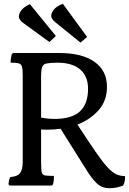

<svg xmlns="http://www.w3.org/2000/svg" viewBox="-20 -1060 681 1014"><path d="M35 -80Q25 -80 25 -90Q25 -94 27.5 -106Q30 -118 34 -125Q71 -127 85.5 -145.5Q100 -164 100 -205V-660Q100 -694 96 -708Q92 -722 78.5 -725.5Q65 -729 36 -729Q36 -742 38 -753.5Q40 -765 41 -770Q44 -780 52 -780H294Q413 -780 479 -733.5Q545 -687 545 -601Q545 -529 501.5 -479Q458 -429 389 -402Q446 -315 483 -261Q520 -207 546 -178.5Q572 -150 593.5 -140Q615 -130 640 -130Q642 -118 638.5 -102.5Q635 -87 630 -80Q595 -66 558 -66Q526 -66 503 -82Q480 -98 447 -146L300 -380Q264 -375 227 -375Q212 -375 197 -376V-205Q197 -161 201 -148Q205 -135 220 -133Q228 -132 241.5 -131.5Q255 -131 265 -131Q265 -104 261 -90Q258 -80 250 -80ZM197 -439Q234 -432 268 -432Q360 -432 402.5 -472Q445 -512 445 -591Q445 -658 403 -693.5Q361 -729 283 -729Q248 -729 223 -724Q207 -720 202 -704Q197 -688 197 -660ZM105 -937Q77 -957 80 -977Q86 -1015 138 -1038L275 -870L241 -838ZM274 -941Q247 -962 251 -982Q259 -1020 312 -1040L440 -865L405 -835Z"/></svg>

Font: Gowun Batang
Style: Bold
Weight: 700
Designer: Yanghee Ryu
Foundry: Yanghee Ryu
Version: Version 2.000